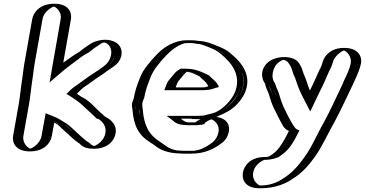

<svg xmlns="http://www.w3.org/2000/svg" viewBox="-20 -795 1950 1026"><path d="M172 -692 130 -455C127 -436 124 -417 122 -397L114 -341C109 -306 106 -271 100 -238L70 -69C62 -24 95 14 140 14C185 14 229 -24 237 -69L253 -157C258 -155 262 -153 266 -150C267 -150 270 -149 272 -147C281 -141 291 -135 301 -129C304 -128 307 -126 309 -124C335 -103 357 -79 382 -57C396 -46 408 -33 425 -24C438 -8 457 0 480 0C526 0 570 -37 578 -83C586 -129 556 -160 524 -175H523C504 -194 483 -211 464 -229C446 -248 425 -267 399 -280C389 -285 384 -291 375 -296C391 -312 411 -328 430 -340L455 -358C478 -376 506 -390 528 -409C541 -418 554 -426 566 -435C604 -461 623 -514 600 -552C579 -585 527 -595 485 -565C465 -552 445 -539 426 -523C406 -512 387 -499 369 -485C344 -466 317 -449 292 -428L339 -692C347 -737 315 -775 270 -775C225 -775 180 -737 172 -692ZM187 -692C193 -729 231 -760 268 -760C305 -760 330 -729 324 -692L271 -392L301 -417C325 -437 351 -454 377 -474C394 -487 414 -500 434 -511C452 -526 474 -541 492 -553C527 -577 569 -570 586 -543C605 -512 590 -468 559 -447C546 -438 534 -429 520 -420C500 -403 472 -388 447 -369L423 -352C416 -347 407 -341 398 -335C388 -329 374 -315 365 -306L351 -292L365 -283C373 -278 379 -272 391 -266C415 -254 435 -236 453 -217C472 -199 496 -179 515 -160H518C546 -146 569 -119 563 -83C556 -45 521 -15 483 -15C462 -15 447 -22 436 -36C420 -45 408 -57 393 -69C383 -78 375 -89 363 -97C348 -110 337 -122 320 -136C300 -149 282 -163 260 -171L242 -179L222 -69C216 -32 179 -1 142 -1C105 -1 79 -33 85 -69L115 -238C121 -272 124 -307 129 -342L137 -398C139 -418 142 -437 145 -455ZM187 -692 145 -455C142 -437 139 -418 137 -398L129 -342C124 -307 121 -272 115 -238L85 -69C79 -33 105 -1 142 -1C179 -1 216 -32 222 -69L242 -179L260 -171C281 -163 300 -149 320 -136C347 -115 368 -92 393 -69C408 -57 420 -45 436 -36C447 -22 462 -15 483 -15C521 -15 556 -45 563 -83C569 -119 546 -146 518 -160H515C496 -179 472 -199 453 -217C435 -236 415 -254 391 -266C379 -272 373 -278 365 -283L351 -292L365 -306C383 -324 402 -339 423 -352L447 -369C472 -388 500 -403 520 -420C533 -429 546 -437 558 -446C588 -469 606 -511 586 -543C569 -570 527 -577 492 -553C471 -539 453 -527 434 -511C414 -500 394 -487 377 -474C351 -454 325 -437 301 -417L271 -392L324 -692C330 -729 305 -760 268 -760C231 -760 193 -729 187 -692ZM578 -83C570 -37 526 0 480 0C456 0 439 -8 425 -24C409 -34 396 -46 382 -57C370 -66 364 -77 353 -84C336 -98 326 -111 309 -124C308 -125 302 -128 301 -129C281 -138 273 -149 253 -157L237 -69C229 -24 185 14 140 14C95 14 62 -24 70 -69L100 -238C106 -271 109 -306 114 -341L122 -397C124 -417 127 -436 130 -455L172 -692C180 -737 225 -775 270 -775C315 -775 347 -737 339 -692L292 -428C317 -449 344 -466 369 -485C387 -499 405 -511 426 -523C444 -538 466 -552 485 -565C527 -595 579 -585 600 -552C623 -514 604 -461 566 -435C554 -427 542 -418 528 -409C505 -390 479 -376 455 -358L430 -340C408 -327 396 -317 375 -296C384 -290 389 -286 399 -280C425 -267 445 -249 464 -229C483 -211 504 -194 523 -175H524C556 -159 586 -129 578 -83ZM207 -692C215 -738 264 -760 268 -760C272 -760 312 -738 304 -692L245 -355L324 -422C348 -442 373 -459 399 -479C416 -493 436 -505 456 -516C475 -532 492 -544 514 -558C525 -566 533 -568 535 -568C535 -568 552 -569 566 -547C587 -513 568 -464 536 -442C500 -414 464 -395 425 -365L400 -347C393 -342 385 -336 376 -330C363 -321 347 -305 335 -293L346 -287C375 -268 406 -249 432 -222C451 -204 471 -187 490 -168L498 -160H505C528 -146 550 -120 543 -83C534 -35 487 -15 483 -15C481 -15 468 -19 457 -32C442 -40 430 -52 414 -65C390 -87 367 -110 341 -131C336 -135 332 -137 328 -139C310 -149 297 -160 278 -168L224 -190L202 -69C195 -27 151 -2 142 -1C133 -2 98 -27 105 -69L135 -238C141 -271 144 -306 149 -341L157 -397C159 -417 162 -436 165 -455ZM152 -692 110 -455C107 -436 104 -417 102 -397L94 -341C89 -306 86 -271 80 -238L50 -69C44 -35 61 14 140 14C219 14 251 -34 257 -69L270 -140C277 -136 282 -134 288 -129C304 -116 315 -103 332 -89C354 -70 378 -44 405 -28C417 -14 437 0 480 0C560 0 592 -47 598 -83C605 -122 580 -152 545 -170C537 -174 533 -180 527 -185C489 -216 464 -254 418 -276C408 -282 401 -287 391 -294C401 -304 419 -323 427 -328C436 -334 444 -340 452 -345L477 -363C500 -381 528 -396 550 -414C564 -423 576 -432 588 -440C627 -466 642 -513 620 -548C612 -561 597 -573 572 -579C533 -589 486 -576 462 -560C442 -546 423 -534 404 -518C373 -500 346 -480 318 -460L359 -692C365 -727 349 -775 270 -775C191 -775 158 -727 152 -692Z M999 -410C989 -411 978 -413 968 -413H962C953 -408 942 -395 936 -387L916 -363C909 -354 908 -350 903 -338L899 -328H1057C1065 -328 1072 -328 1079 -329C1090 -329 1100 -333 1110 -336C1100 -356 1081 -366 1067 -383C1047 -392 1025 -403 1002 -409C1001 -410 1000 -410 999 -410ZM1032 -141H991C988 -141 982 -141 975 -142C953 -142 943 -152 931 -161H1027C1045 -161 1062 -162 1078 -164L1065 -158C1057 -152 1050 -149 1041 -143C1039 -143 1034 -141 1032 -141ZM1113 -172C1163 -171 1199 -128 1178 -72C1169 -49 1154 -32 1133 -19C1099 5 1057 26 1003 26H961C956 26 950 26 941 25C886 25 850 4 820 -18L804 -29C743 -67 715 -117 708 -206C701 -230 706 -253 715 -271C722 -311 733 -341 746 -374C758 -405 771 -428 791 -452L814 -480C846 -517 881 -551 927 -569C945 -576 963 -580 980 -580H1000C1009 -580 1019 -579 1028 -578L1042 -576C1072 -574 1092 -565 1115 -556C1146 -544 1171 -533 1194 -512C1249 -467 1314 -391 1264 -288C1238 -239 1189 -193 1135 -178C1128 -176 1121 -174 1113 -172ZM1077 -396C1091 -379 1112 -368 1124 -344L1132 -327L1112 -322C1103 -319 1092 -314 1077 -314C1071 -313 1062 -313 1054 -313H878L888 -341C892 -352 896 -360 905 -371L925 -395C933 -405 945 -419 960 -428H970C1015 -428 1046 -410 1077 -396ZM1079 -179 1167 -190 1071 -145C1065 -141 1061 -139 1054 -135L1053 -130L1040 -127C1036 -126 1033 -126 1029 -126H988C984 -126 980 -126 972 -127C946 -127 932 -141 921 -149L884 -176H1030C1047 -176 1064 -177 1079 -179ZM944 10H943C900 10 866 -4 843 -21C838 -25 835 -28 830 -31L814 -42C754 -79 730 -125 723 -210C722 -222 719 -232 721 -245C722 -253 725 -261 729 -269C736 -309 747 -338 760 -371C771 -401 783 -422 802 -444L825 -472C858 -509 890 -539 931 -555C947 -562 963 -565 978 -565H998C1007 -565 1015 -564 1023 -563L1037 -561C1065 -559 1084 -551 1108 -542C1139 -530 1162 -520 1183 -500C1216 -473 1244 -443 1259 -403C1292 -300 1203 -211 1134 -192C1127 -190 1120 -188 1112 -186L1007 -159L1110 -157C1155 -156 1181 -119 1164 -75C1157 -55 1144 -42 1126 -31C1094 -8 1056 11 1006 11H964C959 11 952 11 944 10ZM1005 -425C991 -426 984 -428 970 -428H960C945 -419 933 -405 925 -395L905 -371C896 -360 892 -352 888 -341L878 -313H1054C1062 -313 1071 -313 1077 -314C1092 -314 1103 -319 1112 -322L1132 -327L1124 -344C1112 -369 1090 -381 1077 -396C1057 -405 1035 -416 1011 -423C1007 -425 1005 -425 1005 -425ZM1079 -179C1064 -177 1047 -176 1030 -176H884L921 -149C932 -141 946 -127 972 -127C980 -126 984 -126 988 -126H1029C1033 -126 1036 -126 1040 -127L1053 -130L1054 -135C1061 -139 1065 -141 1071 -145L1167 -190ZM723 -212C727 -200 726 -187 727 -174C737 -110 764 -73 814 -42L830 -31C835 -28 838 -25 843 -21C866 -4 900 10 943 10H944C952 11 959 11 964 11H1006C1056 11 1094 -8 1126 -31C1144 -44 1156 -54 1164 -75C1181 -119 1155 -156 1110 -157L1007 -159L1112 -186C1120 -188 1127 -190 1134 -192C1182 -205 1225 -247 1250 -293C1296 -388 1235 -458 1183 -500C1160 -519 1140 -530 1108 -542C1084 -551 1065 -559 1037 -561L1023 -563C1015 -564 1007 -565 998 -565H978C963 -565 947 -562 931 -555C890 -539 858 -509 825 -472L802 -444C783 -422 771 -401 760 -371C747 -338 736 -309 729 -269C721 -253 717 -233 723 -212ZM1057 -328H899L903 -338C907 -349 909 -355 916 -363L936 -387C943 -395 952 -406 962 -413H968C980 -413 987 -411 1001 -410L1003 -409C1026 -403 1047 -392 1067 -383C1084 -364 1100 -355 1110 -336C1091 -330 1080 -328 1057 -328ZM991 -141H1032C1034 -141 1036 -141 1040 -142C1041 -142 1039 -143 1040 -143C1048 -148 1058 -153 1065 -158L1078 -164C1062 -162 1045 -161 1027 -161H931C943 -152 954 -142 975 -142C983 -142 987 -141 991 -141ZM941 25C951 26 955 26 961 26H1003C1057 26 1100 5 1133 -19C1154 -32 1169 -49 1178 -72C1199 -128 1165 -170 1113 -172C1121 -174 1128 -176 1135 -178C1213 -200 1309 -297 1273 -410C1257 -452 1227 -485 1194 -512C1171 -534 1146 -544 1115 -556C1092 -565 1072 -574 1042 -576L1028 -578C1019 -579 1009 -580 1000 -580H980C963 -580 945 -576 927 -569C881 -551 847 -517 814 -480L791 -452C771 -428 758 -405 746 -374C733 -341 722 -311 715 -271C711 -263 708 -254 706 -245C703 -228 707 -216 708 -206C714 -118 743 -67 804 -29L820 -18C825 -15 827 -13 832 -9C855 10 895 25 941 25ZM970 -428H945L934 -421C919 -412 909 -399 903 -391L883 -367C875 -357 872 -350 868 -339L858 -313H1054C1063 -313 1073 -313 1081 -314C1109 -315 1123 -323 1128 -324L1150 -330L1145 -340C1133 -364 1110 -376 1097 -392C1062 -408 1030 -428 970 -428ZM1074 -138C1079 -141 1086 -146 1092 -150L1186 -193L1071 -178C1058 -176 1045 -176 1030 -176H870L901 -153C909 -147 921 -129 968 -127C975 -126 981 -126 988 -126H1029C1038 -126 1045 -127 1050 -128H1059L1062 -130L1073 -132ZM946 10H943C916 10 887 0 864 -17C859 -21 855 -24 850 -27L834 -38C777 -74 750 -122 743 -208C742 -221 739 -231 741 -245C742 -253 746 -262 750 -270C757 -310 768 -340 781 -373C792 -403 805 -425 824 -448L847 -476C880 -513 914 -544 950 -558C964 -564 973 -565 978 -565H998C1003 -565 1008 -565 1014 -564L1031 -561C1050 -560 1063 -556 1090 -545C1121 -533 1141 -524 1162 -505C1215 -462 1278 -389 1230 -290C1204 -242 1155 -200 1118 -190C1111 -188 1104 -187 1097 -185L1000 -159L1109 -157C1117 -157 1165 -130 1143 -73C1135 -51 1121 -36 1104 -26C1071 -2 1037 11 1006 11H964C962 11 952 10 946 10ZM1046 -387C1063 -368 1080 -360 1090 -340L1093 -334C1074 -328 1077 -328 1057 -328H919L923 -340C927 -351 930 -358 938 -367L958 -391C963 -397 971 -406 978 -412C1004 -409 1023 -398 1046 -387ZM946 -161H1027C1039 -161 1051 -161 1061 -162L1043 -154C1037 -150 1031 -146 1023 -141H991C972 -141 964 -147 946 -161ZM938 25C949 26 953 26 961 26H1003C1076 26 1124 -1 1156 -24C1178 -38 1190 -53 1198 -74C1214 -117 1202 -167 1121 -172C1131 -175 1141 -177 1151 -180C1216 -198 1260 -244 1285 -291C1333 -390 1269 -463 1215 -507C1192 -529 1164 -541 1132 -553C1111 -561 1087 -573 1048 -576L1037 -577C1025 -579 1013 -580 1000 -580H980C952 -580 929 -574 908 -566C857 -546 825 -513 792 -476L769 -448C750 -425 736 -402 725 -372C712 -339 702 -310 695 -271C693 -261 688 -254 686 -245C683 -230 687 -219 688 -208C695 -121 721 -72 784 -33L800 -23C805 -20 807 -18 812 -14C835 5 879 24 938 25Z M1298 127C1290 172 1321 211 1367 211H1374C1432 211 1485 193 1523 165C1569 136 1606 96 1639 49C1681 -8 1712 -81 1749 -145C1782 -208 1812 -273 1844 -340C1857 -372 1874 -401 1884 -435L1887 -447C1901 -494 1871 -534 1830 -539C1784 -545 1736 -507 1724 -465L1721 -454C1716 -440 1714 -434 1706 -419L1690 -383C1675 -346 1654 -307 1637 -271C1630 -285 1622 -299 1616 -314C1603 -343 1597 -377 1583 -403C1577 -420 1573 -437 1564 -451L1558 -460C1537 -493 1485 -502 1443 -472C1399 -441 1387 -380 1416 -345C1422 -322 1429 -311 1436 -291C1445 -258 1457 -224 1473 -196C1482 -180 1488 -162 1498 -146C1511 -125 1517 -103 1542 -92C1521 -50 1495 0 1458 24L1446 32C1440 37 1428 42 1418 42C1415 43 1412 43 1410 43C1408 44 1406 44 1403 44H1396C1350 44 1306 82 1298 127ZM1313 127C1320 90 1356 59 1394 59H1401C1421 59 1442 53 1454 43L1465 36C1507 8 1535 -45 1556 -87L1562 -101L1550 -106C1530 -115 1526 -131 1511 -155C1502 -170 1495 -188 1486 -205C1480 -215 1476 -225 1472 -236C1460 -260 1453 -297 1440 -321C1435 -331 1433 -341 1430 -353C1406 -382 1412 -434 1450 -461C1484 -485 1528 -477 1545 -451L1550 -442C1558 -430 1563 -413 1569 -395C1582 -371 1588 -337 1602 -306C1609 -289 1616 -276 1623 -262L1636 -237L1650 -267C1667 -302 1687 -341 1703 -379L1719 -415C1728 -432 1731 -437 1736 -452L1739 -463C1749 -497 1788 -529 1825 -524C1858 -520 1883 -487 1872 -448L1869 -436C1859 -403 1844 -377 1830 -344C1798 -276 1767 -212 1735 -150C1697 -83 1667 -13 1627 42C1595 87 1560 125 1516 153C1481 178 1432 196 1376 196H1369C1332 196 1306 164 1313 127ZM1313 127C1306 164 1332 196 1369 196H1376C1432 196 1481 178 1516 153C1559 126 1594 88 1627 42C1667 -13 1697 -83 1735 -150C1767 -212 1798 -276 1830 -344C1844 -377 1859 -403 1869 -436L1872 -448C1883 -487 1858 -520 1825 -524C1788 -529 1749 -497 1739 -463L1736 -452C1731 -437 1728 -432 1719 -415L1703 -379C1687 -341 1667 -302 1650 -267L1636 -237L1623 -262C1616 -276 1609 -289 1602 -306C1588 -337 1582 -371 1569 -395C1563 -413 1558 -430 1550 -442L1545 -451C1528 -477 1484 -485 1450 -461C1412 -434 1406 -382 1430 -353C1433 -341 1435 -331 1440 -321C1443 -315 1448 -307 1451 -297C1460 -264 1471 -232 1486 -205C1495 -188 1502 -170 1511 -155C1526 -131 1530 -115 1550 -106L1562 -101L1556 -87C1535 -45 1507 8 1465 36L1454 43C1442 53 1422 59 1401 59H1394C1356 59 1320 90 1313 127ZM1298 127C1306 82 1350 44 1396 44H1403C1421 44 1439 38 1447 32L1458 24C1495 0 1522 -53 1542 -92C1517 -103 1512 -124 1498 -146C1488 -162 1482 -180 1473 -196C1467 -206 1462 -216 1458 -228C1446 -253 1439 -289 1426 -313C1421 -323 1419 -333 1416 -345C1391 -380 1396 -439 1443 -472C1485 -502 1537 -493 1558 -460L1564 -451C1573 -437 1577 -422 1583 -403C1597 -377 1603 -343 1616 -314C1623 -297 1629 -287 1637 -271C1654 -307 1675 -346 1690 -383L1706 -419C1715 -436 1716 -439 1721 -454L1724 -465C1736 -507 1784 -545 1830 -539C1871 -534 1901 -494 1887 -447L1884 -435C1873 -399 1857 -372 1844 -340C1812 -272 1782 -207 1749 -145C1711 -80 1681 -8 1639 49C1607 95 1571 135 1523 165C1486 192 1433 211 1374 211H1367C1321 211 1290 172 1298 127ZM1333 127C1341 80 1390 59 1394 59H1401C1431 59 1466 48 1477 39L1487 31C1533 0 1557 -53 1580 -98L1568 -103C1555 -109 1546 -128 1532 -151C1523 -166 1516 -183 1507 -200C1492 -227 1480 -261 1471 -294C1464 -315 1456 -326 1450 -349C1425 -379 1435 -438 1473 -465C1484 -472 1491 -475 1493 -475C1493 -475 1511 -476 1524 -455L1530 -446C1538 -433 1542 -417 1548 -399C1561 -374 1568 -340 1582 -310C1589 -294 1596 -281 1603 -267L1638 -199L1671 -269C1688 -305 1709 -344 1724 -381L1740 -417C1748 -433 1751 -438 1756 -453L1759 -464C1769 -499 1809 -524 1818 -525C1827 -524 1866 -495 1852 -448L1849 -436C1839 -403 1822 -375 1809 -342C1777 -275 1747 -209 1714 -147C1676 -82 1647 -9 1606 46C1573 93 1537 132 1494 158C1459 183 1416 196 1376 196H1369C1364 196 1325 173 1333 127ZM1278 127C1272 162 1287 211 1367 211H1374C1448 211 1507 187 1545 160C1593 130 1629 90 1661 45C1702 -11 1732 -82 1770 -148C1803 -210 1832 -274 1865 -342C1879 -375 1894 -402 1904 -436L1907 -448C1919 -490 1897 -537 1824 -539C1745 -541 1713 -494 1704 -464L1701 -453C1696 -438 1694 -434 1685 -417L1669 -381C1659 -358 1647 -334 1636 -311C1623 -341 1616 -374 1603 -399C1597 -417 1593 -433 1584 -447L1579 -456C1570 -470 1556 -481 1530 -487C1491 -496 1444 -485 1420 -468C1374 -436 1371 -382 1396 -349C1399 -337 1401 -328 1406 -317C1409 -311 1413 -303 1416 -294C1426 -260 1436 -228 1452 -200C1461 -183 1468 -166 1477 -150C1491 -128 1493 -109 1524 -95C1502 -52 1474 4 1436 29L1424 37C1417 42 1407 44 1403 44H1396C1316 44 1284 92 1278 127Z"/></svg>

Font: Blanket
Style: Black
Weight: 900
Foundry: Cannot Into Space Fonts
Version: Version 0.9